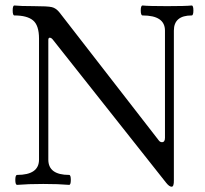

<svg xmlns="http://www.w3.org/2000/svg" viewBox="-20 -686 764 716"><path d="M125.5 -90.8V-542Q125.5 -591.3 103.3 -609.9Q81.1 -628.4 33.7 -628.4Q27.3 -628.4 27.3 -647Q27.3 -665.5 33.7 -665.5Q55.2 -663.1 106.4 -663.1Q157.7 -663.1 173.3 -659.4Q189 -655.8 202.1 -639.2L572.3 -162.1Q577.1 -155.8 584 -155.8Q595.2 -155.8 595.2 -171.9V-571.8Q595.2 -628.4 511.7 -628.4Q504.9 -628.4 504.9 -647Q504.9 -665.5 511.7 -665.5Q534.2 -663.1 603.3 -663.1Q672.4 -663.1 694.8 -665.5Q701.2 -665.5 701.2 -647Q701.2 -628.4 694.8 -628.4Q628.4 -628.4 628.4 -571.8V-14.2Q628.9 10.3 620.1 10.3Q611.3 10.3 599.6 -4.4L176.3 -539.1Q170.9 -545.4 165.5 -545.4Q160.2 -545.4 160.2 -536.6V-90.8Q160.2 -33.7 237.8 -33.7Q244.1 -33.7 244.1 -15.1Q244.1 3.4 237.8 3.4Q198.2 0 141.4 0Q84.5 0 43.9 3.4Q37.1 3.4 37.1 -15.1Q37.1 -33.7 43.9 -33.7Q125.5 -33.7 125.5 -90.8Z"/></svg>

Font: Junicode
Style: Regular
Weight: 400
Designer: Peter S. Baker
Foundry: Briery Creek Software
Version: Version 0.7.2